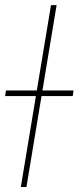

<svg xmlns="http://www.w3.org/2000/svg" viewBox="-35 -748 314 768"><path d="M191.4 -727.5 70.8 0H48.3L168.9 -727.5ZM-14.6 -363.8 -11.2 -386.2H259.3L255.9 -363.8Z"/></svg>

Font: Inter 16pt Thin
Style: Italic
Weight: 250
Italic angle: -9.3988°
Version: Version 4.001;git-66647c0bb